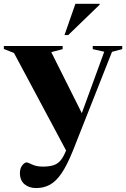

<svg xmlns="http://www.w3.org/2000/svg" viewBox="-35 -752 658 1002"><path d="M153.5 229.5Q117 229.5 93 209.5Q69 189.5 69 151.5Q69 126 81.2 110.8Q93.5 95.5 104.5 95.5Q110 95.5 132.5 106.5Q155 117.5 189.5 117.5Q232.5 117.5 257 105Q281.5 92.5 299 57.5L310 33.5L38 -475.5L-15 -496.5V-512H292V-495.5L232.5 -480L392 -161.5L509 -482L449 -495.5V-512H603V-495.5L549.5 -481.5L345.5 34.5Q315.5 109 286.8 151.5Q258 194 225.8 211.8Q193.5 229.5 153.5 229.5ZM301.5 -569 358.5 -732H485V-727.5L321 -569Z"/></svg>

Font: Newsreader 72pt
Style: Bold
Weight: 700
Designer: Hugues Gentile
Foundry: Production Type
Version: Version 1.003; ttfautohint (v1.8.3)